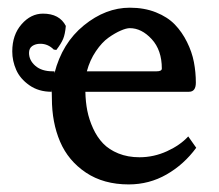

<svg xmlns="http://www.w3.org/2000/svg" viewBox="-20 -467 575 504"><path d="M474.1 -108.9 495.1 -79.1Q462.9 -35.2 417.2 -9Q371.6 17.1 317.9 17.1Q252 17.1 205.6 -13.9Q159.2 -44.9 137.7 -95.2Q116.2 -145.5 116.2 -209Q116.2 -224.1 115.2 -231.9V-226.1Q81.5 -226.1 57.1 -243.2Q32.7 -260.3 22.5 -283.7Q12.2 -307.1 12.2 -332Q12.2 -375.5 36.6 -403.3Q61 -431.2 92.8 -431.2Q136.2 -431.2 152.8 -398.9Q150.9 -377.4 145.8 -365Q140.6 -352.5 127.9 -335.9L121.1 -336.9Q106 -352.1 85.9 -352.1Q73.2 -352.1 64.7 -346.2Q56.2 -340.3 56.2 -328.1Q56.2 -308.6 72.8 -294.2Q89.4 -279.8 118.2 -279.8H123V-274.9Q143.1 -354 200.2 -400.4Q257.3 -446.8 320.8 -446.8Q358.9 -446.8 389.4 -434.6Q419.9 -422.4 439 -402.6Q458 -382.8 470.9 -356.7Q483.9 -330.6 489 -304Q494.1 -277.3 494.1 -250Q494.1 -226.1 476.1 -226.1H204.1Q204.6 -199.7 209.2 -176.3Q213.9 -152.8 224.4 -129.9Q234.9 -106.9 250.5 -90.6Q266.1 -74.2 290.8 -64.2Q315.4 -54.2 346.2 -54.2Q383.8 -54.2 418.5 -70.1Q453.1 -85.9 474.1 -108.9ZM208 -279.8H391.1Q404.8 -279.8 404.8 -287.1Q404.8 -335.4 378.2 -364.3Q351.6 -393.1 320.8 -393.1Q311.5 -393.1 296.9 -386.7Q282.2 -380.4 264.9 -368.2Q247.6 -356 231.7 -332.5Q215.8 -309.1 208 -279.8Z"/></svg>

Font: Linear Smooth Low Contrast
Style: Regular
Weight: 500
Designer: Philipp H. Poll, Flanker
Foundry: Philipp H. Poll, reworked by Flanker
Version: Version 1.010 | FøM Fix